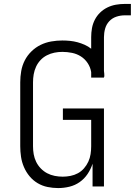

<svg xmlns="http://www.w3.org/2000/svg" viewBox="-20 -949 686 977"><path d="M276 8Q249 8 222 2.5Q195 -3 171.5 -17Q148 -31 130.5 -52Q113 -73 102 -98.5Q91 -124 87 -151Q83 -178 83 -205V-530Q83 -559 88 -587.5Q93 -616 106 -641.5Q119 -667 140 -687.5Q161 -708 186.5 -720.5Q212 -733 240.5 -738Q269 -743 297 -743Q317 -743 336.5 -741Q356 -739 374.5 -734Q393 -729 411 -721Q429 -713 444 -701V-760Q444 -783 448 -805.5Q452 -828 462.5 -848.5Q473 -869 489.5 -885Q506 -901 526.5 -911Q547 -921 569.5 -925Q592 -929 615 -929H646V-871H615Q593 -871 572 -864Q551 -857 536 -841Q521 -825 515 -803.5Q509 -782 509 -760V-588Q510 -581 510.5 -574Q511 -567 511 -560Q511 -560 511 -559.5Q511 -559 511 -559H509V-554H444V-582Q440 -607 426 -628Q412 -649 391.5 -662Q371 -675 346.5 -680Q322 -685 297 -685Q277 -685 257 -681Q237 -677 218.5 -667.5Q200 -658 186 -643Q172 -628 163.5 -609.5Q155 -591 151.5 -571Q148 -551 148 -530V-205Q148 -184 151.5 -164Q155 -144 164 -125.5Q173 -107 187.5 -92Q202 -77 220 -67.5Q238 -58 258.5 -54Q279 -50 299 -50Q319 -50 339 -54Q359 -58 376.5 -67.5Q394 -77 407.5 -92.5Q421 -108 429.5 -126.5Q438 -145 441 -165Q444 -185 444 -205V-339H300V-397H509V0H451V-116Q442 -88 425.5 -63.5Q409 -39 385.5 -22.5Q362 -6 333.5 1Q305 8 276 8Z"/></svg>

Font: Iosevka Aile Custom Light
Style: Regular
Weight: 300
Designer: Belleve Invis
Foundry: Belleve Invis
Version: Version 17.0.2; ttfautohint (v1.8.3)